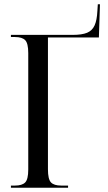

<svg xmlns="http://www.w3.org/2000/svg" viewBox="-20 -877 504 897"><path d="M31 0V-10H50Q83 -10 97.5 -24.5Q112 -39 112 -85V-629Q112 -675 97.5 -689.5Q83 -704 50 -704H31V-714H319Q363 -714 387 -724Q411 -734 422 -758.5Q433 -783 435 -826L437 -857H447L442 -702H204V-86Q204 -40 218 -25Q232 -10 266 -10H298V0Z"/></svg>

Font: Noto Serif Display Condensed
Style: Regular
Weight: 400
Width: 3
Designer: Monotype Design Team
Foundry: Monotype Imaging Inc.
Version: Version 2.009